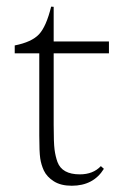

<svg xmlns="http://www.w3.org/2000/svg" viewBox="-20 -561 383 592"><path d="M201.2 11.7Q167.5 11.7 146 -2Q124.5 -15.6 115.2 -35.2Q106.9 -53.2 104 -73Q101.1 -92.8 101.1 -143.1V-396.5H25.4V-420.9Q77.6 -431.2 100.1 -455.1Q122.6 -479 137.7 -540.5L145.5 -540V-433.1H315.9V-396.5H145.5V-176.3Q145.5 -120.6 148.2 -99.9Q150.9 -79.1 157.2 -61.5Q171.4 -23.4 226.1 -23.4Q267.1 -23.4 291 -48.8L300.3 -40.5Q268.1 11.7 201.2 11.7Z"/></svg>

Font: Elstob ExtraLight
Style: Regular
Weight: 200
Designer: Peter S. Baker
Version: Version 1.015